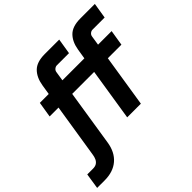

<svg xmlns="http://www.w3.org/2000/svg" viewBox="-331 -943 1360 1360"><g transform="rotate(-45 349.0 -263.5)"><path d="M-106 203 -88 86H-31Q-8 86 6 77Q20 68 28 51.5Q36 35 39 12L103 -393H14L33 -510H122L134 -585Q145 -653 183.5 -691.5Q222 -730 302 -730H447L428 -613H307Q294 -613 283 -604Q272 -595 270 -581L259 -510H479L491 -585Q502 -653 540.5 -691.5Q579 -730 659 -730H804L785 -613H664Q651 -613 640 -604Q629 -595 627 -581L616 -510H752L733 -393H597L535 0H398L460 -393H240L174 28Q161 112 108 157.5Q55 203 -31 203Z"/></g></svg>

Font: MuseoModerno SemiBold
Style: Italic
Weight: 600
Italic angle: -9°
Designer: Pablo Cosgaya, Héctor Gatti, Marcela Romero, and the Authors of The MuseoModerno Project.
Foundry: Omnibus-Type Team
Version: Version 1.003